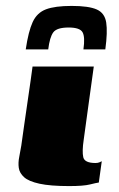

<svg xmlns="http://www.w3.org/2000/svg" viewBox="-20 -624 402 649"><path d="M297 -399Q289 -338 280 -276Q271 -214 263 -152Q257 -112 261.5 -92.5Q266 -73 303 -73Q311 -73 316.5 -75.5Q322 -78 324 -79L314 -7Q306 -6 284 -0.5Q262 5 214 5Q150 5 113.5 -3Q77 -11 61.5 -25Q46 -39 43.5 -56.5Q41 -74 45 -93.5Q49 -113 52 -132Q56 -160 61.5 -199.5Q67 -239 73 -279Q79 -319 83.5 -351.5Q88 -384 90 -399Q142 -399 193.5 -399Q245 -399 297 -399ZM222 -604Q280 -604 307 -592Q334 -580 339 -548Q344 -516 336 -457H262Q268 -499 259 -515Q250 -531 212 -531Q172 -531 160 -514.5Q148 -498 143 -457H67Q76 -518 90.5 -549.5Q105 -581 135.5 -592.5Q166 -604 222 -604Z"/></svg>

Font: Genos Black
Style: Italic
Weight: 900
Italic angle: -8°
Version: Version 1.010